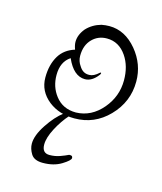

<svg xmlns="http://www.w3.org/2000/svg" viewBox="-68 -313 398 473"><g transform="rotate(15 131.5 -77.0)"><path d="M130 -19Q91 -19 64 -40Q35 -63 35 -98Q35 -131 49 -154Q62 -175 88 -183Q84 -194 84 -202Q84 -220 98 -237Q113 -253 135 -259Q140 -260 145 -260.5Q150 -261 155 -261Q195 -261 225 -225Q254 -190 254 -146Q254 -94 217 -56Q181 -19 130 -19ZM130 -34Q169 -35 197 -68Q224 -100 224 -141Q224 -177 207 -202Q188 -230 157 -230Q135 -230 120 -215Q104 -199 104 -172Q104 -158 112 -147Q121 -132 136 -132H138Q149 -132 162 -144L164 -145L165 -144Q165 -141 163 -139Q148 -119 130 -119Q101 -119 83 -160Q60 -145 60 -111Q60 -81 77 -59Q96 -34 130 -34ZM83 107Q61 107 53 94Q45 81 45 68Q45 47 63.5 19Q82 -9 102 -24Q104 -26 111 -26Q117 -26 117 -22Q100 -3 87.5 21Q75 45 75 62Q75 84 94 84Q108 84 120.5 79.5Q133 75 141 71H144Q150 71 150 77Q150 83 130.5 95Q111 107 83 107Z"/></g></svg>

Font: Puppies Play
Style: Regular
Weight: 400
Designer: Robert E. Leuschke
Foundry: Robert E. Leuschke
Version: Version 1.010; ttfautohint (v1.8.3)